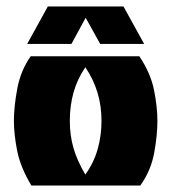

<svg xmlns="http://www.w3.org/2000/svg" viewBox="-20 -574 530 594"><path d="M77 0Q43 -57 33 -108Q23 -159 23 -200Q23 -244 33.5 -300Q44 -356 75 -400H411Q446 -348 456.5 -295.5Q467 -243 467 -200Q467 -156 457 -101Q447 -46 414 0ZM244 -34Q270 -70 282 -112Q294 -154 294 -200Q294 -247 281.5 -288Q269 -329 244 -366Q219 -329 207.5 -288Q196 -247 196 -200Q196 -155 207.5 -115.5Q219 -76 244 -34ZM64 -438 128 -554H362L426 -438H290L245 -519L201 -438Z"/></svg>

Font: Tac One
Style: Regular
Weight: 400
Designer: Oluseyi Olusanya, David Udoh, Eyiyemi Adegbite, Mirko Velimirović
Version: Version 1.003; ttfautohint (v1.8.4.7-5d5b)